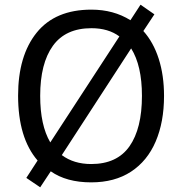

<svg xmlns="http://www.w3.org/2000/svg" viewBox="-20 -766 775 817"><path d="M368 10Q263 10 196 -37L151 31L92 -9L140 -83Q57 -179 57 -359Q57 -529 136 -627Q215 -725 369 -725Q463 -725 535 -680L578 -746L637 -705L590 -634Q633 -586 655.5 -515.5Q678 -445 678 -358Q678 -247 642.5 -164Q607 -81 537.5 -35.5Q468 10 368 10ZM194 -160 488 -611Q441 -646 369 -646Q259 -646 205 -571Q151 -496 151 -358Q151 -233 194 -160ZM538 -560 243 -106Q294 -68 368 -68Q478 -68 531 -143.5Q584 -219 584 -358Q584 -487 538 -560Z"/></svg>

Font: Noto Sans Display
Style: Regular
Weight: 400
Designer: Monotype Design team
Foundry: Monotype Imaging Inc.
Version: Version 1.000